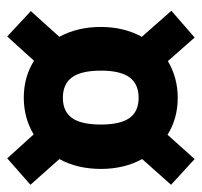

<svg xmlns="http://www.w3.org/2000/svg" viewBox="-34 -614 572 545"><g transform="rotate(90 252.5 -342.0)"><path d="M432 -224 505 -142 430 -76 362 -151Q315 -123 258 -123Q199 -123 153 -152L84 -76L12 -143L85 -224Q57 -275 57 -342Q57 -407 85 -458L11 -542L87 -608L154 -532Q201 -560 258 -560Q317 -560 363 -531L432 -608L505 -541L432 -459Q460 -408 460 -342Q460 -275 432 -224ZM334 -342Q334 -397 315.5 -423Q297 -449 258 -449Q219 -449 200 -423Q181 -397 181 -342Q181 -286 200 -260Q219 -234 258 -234Q297 -234 315.5 -260Q334 -286 334 -342Z"/></g></svg>

Font: Fira Sans Condensed ExtraBold
Style: Italic
Weight: 800
Width: 3
Italic angle: -8°
Designer: bBox Type GmbH & Carrois Corporate GbR & Edenspiekermann AG
Foundry: bBox Type GmbH & Carrois Corporate GbR & Edenspiekermann AG
Version: Version 4.301